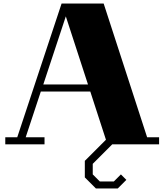

<svg xmlns="http://www.w3.org/2000/svg" viewBox="-20 -820 934 1091"><path d="M507 111V171L547 211H627L667 171L698 202L649 251H525L462 188V94L582 -26L493 -300H212L126 -40H233V0H10V-40H78L330 -800H569L816 -40H884V0H618ZM480 -340 354 -727 226 -340Z"/></svg>

Font: Kumar One
Style: Regular
Weight: 400
Designer: Parimal Parmar
Foundry: Indian Type Foundry
Version: Version 1.001;PS 1.001;hotconv 1.0.88;makeotf.lib2.5.647800